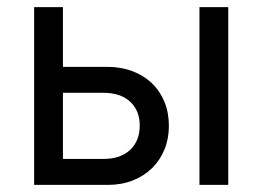

<svg xmlns="http://www.w3.org/2000/svg" viewBox="-20 -520 738 540"><path d="M541 -500H622V0H541ZM157 -73H271Q319 -73 346 -98.5Q373 -124 373 -167Q373 -209 346 -234Q319 -259 271 -259H157ZM76 0V-500H157V-332H281Q320 -332 352 -320Q384 -308 407 -286Q430 -264 442.5 -233.5Q455 -203 455 -166Q455 -130 442.5 -99.5Q430 -69 407.5 -47Q385 -25 353.5 -12.5Q322 0 283 0Z"/></svg>

Font: NT Somic
Style: Regular
Weight: 400
Designer: Ravid Balaliev — lead type designer, mastering
Michael Voronin — secret advisor, marketing
Ivan Kovalenko — best boy
Foundry: NT Type
Version: Version 0.7